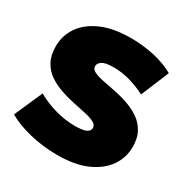

<svg xmlns="http://www.w3.org/2000/svg" viewBox="-166 -859 990 1017"><g transform="rotate(30 328.5 -350.0)"><path d="M318 16Q230 16 148 -4Q66 -24 13 -56L89 -228Q139 -199 200.5 -181.5Q262 -164 320 -164Q370 -164 390.5 -174Q411 -184 411 -202Q411 -221 390 -232Q369 -243 334.5 -250.5Q300 -258 259 -266.5Q218 -275 176.5 -289Q135 -303 100.5 -326Q66 -349 45 -386.5Q24 -424 24 -480Q24 -545 60.5 -598.5Q97 -652 169.5 -684Q242 -716 350 -716Q421 -716 490 -701Q559 -686 614 -655L543 -484Q440 -536 348 -536Q296 -536 276.5 -523Q257 -510 257 -492Q257 -474 278 -463.5Q299 -453 333.5 -446Q368 -439 409.5 -431Q451 -423 492 -409Q533 -395 567.5 -372Q602 -349 623 -312Q644 -275 644 -220Q644 -156 607.5 -102.5Q571 -49 499 -16.5Q427 16 318 16Z"/></g></svg>

Font: Montserrat Black
Style: Regular
Weight: 900
Designer: Julieta Ulanovsky
Foundry: Julieta Ulanovsky
Version: Version 9.000; ttfautohint (v1.8.4.7-5d5b)